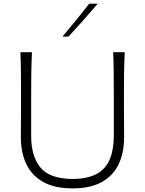

<svg xmlns="http://www.w3.org/2000/svg" viewBox="-20 -1017 791 1047"><path d="M376 10.3Q473.6 10.3 535.6 -24.7Q597.7 -59.6 627.2 -122.1Q656.7 -184.6 656.7 -268.1Q656.7 -290 656.5 -325Q656.2 -359.9 656 -402.1Q655.8 -444.3 655.8 -488.3Q655.8 -556.2 656.5 -613.3Q657.2 -670.4 660.2 -732.4H597.2Q599.6 -670.4 600.1 -613.3Q600.6 -556.2 600.6 -488.3V-277.8Q600.6 -202.6 579.3 -149.9Q558.1 -97.2 508.8 -69.6Q459.5 -42 376 -41Q251 -42 200.4 -103.5Q149.9 -165 149.9 -276.9V-488.3Q149.9 -556.2 150.6 -613.3Q151.4 -670.4 154.3 -732.4H91.3Q93.8 -670.4 94.2 -613.3Q94.7 -556.2 94.7 -488.3Q94.7 -444.3 94.5 -402.1Q94.2 -359.9 94 -325Q93.8 -290 93.8 -268.1Q93.8 -185.1 123.5 -122.3Q153.3 -59.6 215.8 -24.7Q278.3 10.3 376 10.3ZM320.3 -816.9 354 -817.9Q395 -862.8 434.8 -907.2Q474.6 -951.7 513.2 -997.1H466.3Q431.6 -951.7 394.8 -906.7Q357.9 -861.8 320.3 -816.9Z"/></svg>

Font: Pinar-VF-FD
Style: Regular
Weight: 300
Designer: Amin Abedi
Version: Version 3.0